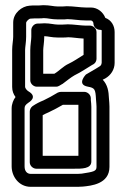

<svg xmlns="http://www.w3.org/2000/svg" viewBox="-20 -677 488 742"><path d="M222 -582H203C190 -582 173 -587 152 -587C145 -587 141 -586 132 -586H126C111 -586 101 -572 101 -561V-535C101 -523 97 -502 97 -483V-367C97 -352 111 -342 122 -342H197C202 -342 207 -344 210 -346L220 -352C221 -352 222 -353 222 -353C238 -365 254 -378 268 -386C295 -399 317 -415 336 -426C350 -432 353 -443 353 -450V-553C353 -568 339 -578 328 -578H311C294 -578 264 -583 242 -583C235 -583 231 -582 222 -582ZM151 -535V-537H154C164 -537 181 -532 203 -532H222C229 -532 234 -532 244 -533C258 -533 281 -529 303 -528V-465C284 -453 263 -439 246 -431C224 -421 209 -403 190 -392H147V-483C147 -494 151 -515 151 -535ZM333 -53V-264C333 -272 332 -282 331 -290V-297C331 -312 317 -322 306 -322H216C212 -322 207 -321 203 -319C185 -308 165 -297 148 -289C133 -283 121 -277 106 -267C99 -262 95 -253 95 -246V-50C95 -35 109 -25 120 -25H266C295 -25 333 -24 333 -53ZM266 -75H145V-232C151 -235 158 -239 168 -243C187 -252 204 -261 223 -272H283V-264V-75ZM331 -598C335 -598 341 -593 341 -587C341 -574 352 -563 364 -562C375 -561 373 -562 373 -553V-435C372 -426 370 -423 361 -418L348 -410C341 -406 319 -393 312 -389C312 -389 274 -350 320 -342C346 -337 349 -333 351 -293C352 -280 353 -271 353 -265V-32C353 -15 341 -13 296 -6C288 -5 278 -5 266 -5H99C85 -5 75 -15 75 -34V-258C75 -267 78 -272 91 -281C91 -281 128 -302 90 -324C83 -328 77 -337 77 -341V-484C77 -495 81 -514 81 -535V-589C82 -595 92 -605 98 -605C104 -605 109 -606 116 -606H132C136 -606 144 -606 149 -607C166 -607 178 -602 203 -602H222C226 -602 235 -602 240 -603C260 -603 285 -598 311 -598ZM222 -652H203C187 -652 173 -657 147 -657C141 -657 140 -656 132 -656H116C110 -656 103 -656 94 -655C65 -653 31 -627 31 -590V-535C31 -522 27 -503 27 -484V-341C27 -325 32 -313 40 -302C32 -292 25 -275 25 -258V-34C25 5 53 45 99 45H266C278 45 289 45 301 44C330 41 403 35 403 -32V-265C403 -275 402 -284 401 -297C400 -324 396 -349 377 -369L387 -374C408 -386 423 -408 423 -434V-553C423 -577 411 -599 387 -608C379 -629 358 -648 331 -648H311C291 -648 264 -653 238 -653C232 -653 230 -652 222 -652Z"/></svg>

Font: Electronic
Style: Outline
Weight: 700
Version: Version 1.011